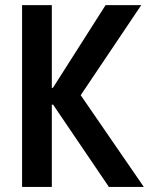

<svg xmlns="http://www.w3.org/2000/svg" viewBox="-20 -740 603 760"><path d="M67.4 0V-719.7H185.1V-392.1H215.3L176.3 -371.6L397.9 -719.7H539.1L276.9 -329.6V-396L549.3 0H411.1L176.3 -346.2L215.3 -325.7H185.1V0Z"/></svg>

Font: Reddit Sans Condensed SemiBold
Style: Regular
Weight: 600
Designer: Stephen Hutchings
Foundry: Reddit
Version: Version 1.014